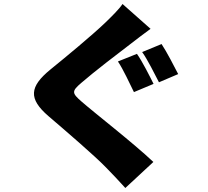

<svg xmlns="http://www.w3.org/2000/svg" viewBox="-20 -853 1040 959"><path d="M664 -584 569 -546C596 -506 628 -435 649 -393L747 -434C729 -470 691 -546 664 -584ZM787 -633 690 -593C718 -554 752 -484 774 -442L870 -483C852 -518 813 -594 787 -633ZM592 -833C574 -806 538 -771 505 -739C438 -675 311 -570 232 -506C127 -420 121 -360 222 -273C312 -196 454 -74 509 -17C541 16 574 50 606 86L746 -44C647 -138 452 -289 387 -346C339 -388 337 -397 386 -439C448 -493 572 -588 634 -635C661 -656 695 -682 732 -709Z"/></svg>

Font: Noto Sans T Chinese Black
Style: Bold
Weight: 900
Designer: Ryoko NISHIZUKA (kana & ideographs); Paul D. Hunt (Latin, Greek & Cyrillic); Wenlong ZHANG (bopomofo); Sandoll Communica
Foundry: Adobe Systems Incorporated
Version: Version 1.000;PS 1;hotconv 1.0.78;makeotf.lib2.5.61930